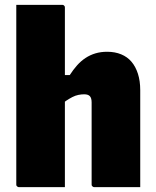

<svg xmlns="http://www.w3.org/2000/svg" viewBox="-20 -770 640 790"><path d="M58 0Q55 0 52.5 -1.5Q50 -3 48.5 -5Q47 -7 47 -11Q47 -91 47 -171Q47 -251 47 -331.5Q47 -412 47 -492Q47 -572 47 -652Q47 -679 47 -704Q47 -729 47 -750Q76 -750 110.5 -750Q145 -750 178.5 -750Q212 -750 236 -750Q240 -750 242 -748.5Q244 -747 245.5 -745Q247 -743 247 -739Q247 -647 247 -554.5Q247 -462 247 -369.5Q247 -277 247 -184.5Q247 -92 247 0Q220 0 186 0Q152 0 118 0Q84 0 58 0ZM225 -332V-461H267Q281 -483 297 -501Q313 -519 332 -531.5Q351 -544 373 -550.5Q395 -557 421 -557Q453 -557 478.5 -546.5Q504 -536 521 -516Q538 -496 547.5 -466.5Q557 -437 557 -399Q557 -347 557 -297Q557 -247 557 -197.5Q557 -148 557 -98Q557 -73 557 -49Q557 -25 557 0Q509 0 462.5 0Q416 0 368 0Q365 0 362.5 -1.5Q360 -3 358.5 -5Q357 -7 357 -11Q357 -67 357 -123.5Q357 -180 357 -236.5Q357 -293 357 -349Q357 -366 350 -374Q343 -382 326 -382Q315 -382 302.5 -379.5Q290 -377 277.5 -370.5Q265 -364 251.5 -355Q238 -346 225 -332Z"/></svg>

Font: Recursive Monospace Black
Style: Regular
Weight: 900
Version: Version 1.047